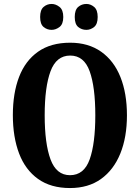

<svg xmlns="http://www.w3.org/2000/svg" viewBox="-20 -941 707 971"><path d="M334 10Q237 10 172.5 -36Q108 -82 76.5 -165Q45 -248 45 -359Q45 -470 76.5 -552Q108 -634 172.5 -679.5Q237 -725 335 -725Q427 -725 491.5 -679.5Q556 -634 589 -551.5Q622 -469 622 -358Q622 -247 588.5 -164.5Q555 -82 491 -36Q427 10 334 10ZM334 -55Q405 -55 433.5 -135Q462 -215 462 -358Q462 -501 433.5 -580.5Q405 -660 335 -660Q265 -660 235.5 -580.5Q206 -501 206 -358Q206 -215 235.5 -135Q265 -55 334 -55ZM417 -790Q393 -790 375.5 -804.5Q358 -819 358 -855Q358 -891 375.5 -906Q393 -921 417 -921Q438 -921 456 -906Q474 -891 474 -855Q474 -819 456 -804.5Q438 -790 417 -790ZM241 -790Q218 -790 200.5 -804.5Q183 -819 183 -855Q183 -891 200.5 -906Q218 -921 241 -921Q262 -921 281 -906Q300 -891 300 -855Q300 -819 281 -804.5Q262 -790 241 -790Z"/></svg>

Font: Noto Serif Khmer ExtraCondensed ExtraBold
Style: Regular
Weight: 800
Width: 2
Designer: Danh Hong and the Monotype Design Team
Foundry: Monotype Imaging Inc.
Version: Version 2.004; ttfautohint (v1.8.4.7-5d5b)